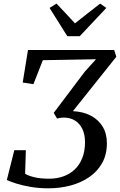

<svg xmlns="http://www.w3.org/2000/svg" viewBox="-20 -1014 650 1040"><path d="M242 6Q191 6 146.8 -1.5Q102.5 -9 69.2 -19.5Q36 -30 17 -39L57.5 -200.5H120L116 -73Q133 -62 166.2 -54Q199.5 -46 246 -46Q288.5 -46 324.2 -59Q360 -72 386 -97.2Q412 -122.5 426.2 -159.5Q440.5 -196.5 440.5 -244Q440.5 -285.5 426.2 -315.2Q412 -345 386.2 -361Q360.5 -377 326 -377Q315 -377 306 -375.5Q297 -374 289 -372L271 -402.5L439 -625.5L500 -693L212 -688L161 -558L103 -567L131.5 -743H598.5L610 -706.5L375 -412Q431.5 -409 472.5 -387.2Q513.5 -365.5 536.2 -327.8Q559 -290 559 -238.5Q559 -177 533.5 -131.2Q508 -85.5 463.8 -55Q419.5 -24.5 362.5 -9.2Q305.5 6 242 6ZM344.5 -818 248.5 -971 286 -994.5Q311.5 -968 336.5 -941.2Q361.5 -914.5 386 -887.5Q420 -914.5 454.2 -941.2Q488.5 -968 522.5 -994.5L556 -971L412 -818Z"/></svg>

Font: Merriweather 20pt
Style: Italic
Weight: 400
Italic angle: -7.8°
Version: Version 2.101